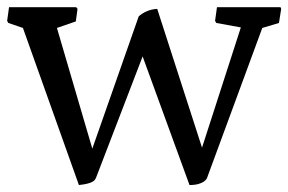

<svg xmlns="http://www.w3.org/2000/svg" viewBox="-34 -515 819 546"><path d="M190.4 11.2C231.9 6.8 235.4 -2.4 238.8 -8.8L371.6 -354.5L504.9 11.2C547.9 11.2 554.7 -8.8 554.7 -8.8L711.9 -435.5L759.3 -449.7L765.6 -489.7L763.7 -494.6H583L577.6 -455.6L581.1 -449.7L650.9 -437L540.5 -95.2L413.1 -489.7C413.1 -489.7 383.3 -489.7 360.4 -468.3L228.5 -92.3L127.9 -435.5L181.6 -454.1L186.5 -489.7L182.6 -494.6H-8.3L-13.7 -455.6L-10.3 -449.7L31.2 -435.5Z"/></svg>

Font: Trykker
Style: Regular
Weight: 400
Designer: Magnus Gaarde
Foundry: Magnus Gaarde
Version: Version 1.001